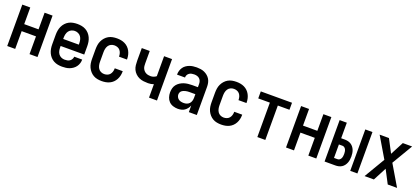

<svg xmlns="http://www.w3.org/2000/svg" viewBox="33 -1393 4933 2265"><g transform="rotate(20 2500.0 -260.0)"><path d="M60 0V-520H160V-311H340V-520H440V0H340V-223H160V0Z M750 8Q723 8 696 3Q669 -2 645 -15Q621 -28 602.5 -48.5Q584 -69 572.5 -94Q561 -119 556.5 -146Q552 -173 552 -200V-320Q552 -347 556.5 -374Q561 -401 572.5 -426Q584 -451 602.5 -471.5Q621 -492 645 -505Q669 -518 696 -523Q723 -528 750 -528Q777 -528 804 -523Q831 -518 855 -505Q879 -492 897.5 -471.5Q916 -451 927.5 -426Q939 -401 943.5 -374Q948 -347 948 -320V-216H652V-200Q652 -178 656.5 -156Q661 -134 674 -116.5Q687 -99 707.5 -89.5Q728 -80 750 -80Q767 -80 783.5 -83Q800 -86 814 -95.5Q828 -105 836.5 -120Q845 -135 846 -152H946Q946 -128 939 -105Q932 -82 918 -62.5Q904 -43 884.5 -29Q865 -15 843 -6.5Q821 2 797 5Q773 8 750 8ZM848 -304V-320Q848 -342 843 -364Q838 -386 825.5 -403.5Q813 -421 792.5 -430.5Q772 -440 750 -440Q728 -440 707.5 -430.5Q687 -421 674.5 -403.5Q662 -386 657 -364Q652 -342 652 -320V-304Z M1247 8Q1220 8 1193 3Q1166 -2 1142.5 -15.5Q1119 -29 1101 -49.5Q1083 -70 1071.5 -94.5Q1060 -119 1056 -146Q1052 -173 1052 -200V-320Q1052 -347 1056 -374Q1060 -401 1071.5 -425.5Q1083 -450 1101 -470.5Q1119 -491 1142.5 -504.5Q1166 -518 1193 -523Q1220 -528 1247 -528Q1273 -528 1298 -523.5Q1323 -519 1346 -508Q1369 -497 1387.5 -479Q1406 -461 1418 -438.5Q1430 -416 1436 -391Q1442 -366 1442 -340V-333H1342V-337Q1342 -357 1336 -376.5Q1330 -396 1317.5 -411Q1305 -426 1286 -433Q1267 -440 1247 -440Q1225 -440 1205 -430.5Q1185 -421 1173 -403Q1161 -385 1156.5 -363.5Q1152 -342 1152 -320V-200Q1152 -178 1156.5 -156.5Q1161 -135 1173 -117Q1185 -99 1205 -89.5Q1225 -80 1247 -80Q1267 -80 1286 -87Q1305 -94 1317.5 -109Q1330 -124 1336 -143.5Q1342 -163 1342 -183V-187H1442V-180Q1442 -154 1436 -129Q1430 -104 1418 -81.5Q1406 -59 1387.5 -41Q1369 -23 1346 -12Q1323 -1 1298 3.5Q1273 8 1247 8Z M1840 0V-168Q1823 -162 1805.5 -159Q1788 -156 1770 -156Q1742 -156 1713 -159.5Q1684 -163 1658 -174.5Q1632 -186 1611 -206.5Q1590 -227 1578 -252.5Q1566 -278 1563 -307Q1560 -336 1560 -364V-520H1660V-364Q1660 -349 1661.5 -333Q1663 -317 1669 -303Q1675 -289 1685.5 -277Q1696 -265 1710 -257.5Q1724 -250 1739 -247Q1754 -244 1770 -244Q1789 -244 1807 -250.5Q1825 -257 1840 -269V-520H1940V0Z M2203 8Q2173 8 2143 -1.5Q2113 -11 2092 -32.5Q2071 -54 2061.5 -83.5Q2052 -113 2052 -144Q2052 -170 2058.5 -195.5Q2065 -221 2081 -241.5Q2097 -262 2119.5 -276.5Q2142 -291 2166.5 -299Q2191 -307 2217 -310Q2243 -313 2269 -313H2340V-354Q2340 -372 2334 -389Q2328 -406 2315 -418Q2302 -430 2284.5 -435Q2267 -440 2249 -440Q2233 -440 2217 -437Q2201 -434 2187.5 -425Q2174 -416 2166 -401.5Q2158 -387 2158 -371V-368H2058V-373Q2058 -396 2065 -418.5Q2072 -441 2085 -460Q2098 -479 2117.5 -492.5Q2137 -506 2158.5 -514Q2180 -522 2203 -525Q2226 -528 2249 -528Q2273 -528 2297.5 -524.5Q2322 -521 2344.5 -511Q2367 -501 2386 -485Q2405 -469 2417.5 -448Q2430 -427 2435 -402.5Q2440 -378 2440 -354V0H2340V-83Q2332 -63 2318.5 -45Q2305 -27 2287 -14.5Q2269 -2 2247 3Q2225 8 2203 8ZM2246 -80Q2265 -80 2284 -86.5Q2303 -93 2316 -107.5Q2329 -122 2334.5 -141Q2340 -160 2340 -180V-225H2269Q2256 -225 2243.5 -224Q2231 -223 2218.5 -220Q2206 -217 2194 -212Q2182 -207 2172 -199Q2162 -191 2157 -178.5Q2152 -166 2152 -153Q2152 -137 2160 -121.5Q2168 -106 2181.5 -96.5Q2195 -87 2212 -83.5Q2229 -80 2246 -80Z M2747 8Q2720 8 2693 3Q2666 -2 2642.5 -15.5Q2619 -29 2601 -49.5Q2583 -70 2571.5 -94.5Q2560 -119 2556 -146Q2552 -173 2552 -200V-320Q2552 -347 2556 -374Q2560 -401 2571.5 -425.5Q2583 -450 2601 -470.5Q2619 -491 2642.5 -504.5Q2666 -518 2693 -523Q2720 -528 2747 -528Q2773 -528 2798 -523.5Q2823 -519 2846 -508Q2869 -497 2887.5 -479Q2906 -461 2918 -438.5Q2930 -416 2936 -391Q2942 -366 2942 -340V-333H2842V-337Q2842 -357 2836 -376.5Q2830 -396 2817.5 -411Q2805 -426 2786 -433Q2767 -440 2747 -440Q2725 -440 2705 -430.5Q2685 -421 2673 -403Q2661 -385 2656.5 -363.5Q2652 -342 2652 -320V-200Q2652 -178 2656.5 -156.5Q2661 -135 2673 -117Q2685 -99 2705 -89.5Q2725 -80 2747 -80Q2767 -80 2786 -87Q2805 -94 2817.5 -109Q2830 -124 2836 -143.5Q2842 -163 2842 -183V-187H2942V-180Q2942 -154 2936 -129Q2930 -104 2918 -81.5Q2906 -59 2887.5 -41Q2869 -23 2846 -12Q2823 -1 2798 3.5Q2773 8 2747 8Z M3200 0V-432H3054V-520H3446V-432H3300V0Z M3560 0V-520H3660V-311H3840V-520H3940V0H3840V-223H3660V0Z M4366 0V-520H4456V0ZM4044 0V-520H4134V-325H4180Q4200 -325 4220 -320.5Q4240 -316 4257.5 -305Q4275 -294 4287.5 -278Q4300 -262 4307.5 -243Q4315 -224 4318 -203.5Q4321 -183 4321 -163Q4321 -142 4318 -122Q4315 -102 4307.5 -83Q4300 -64 4287.5 -47.5Q4275 -31 4257.5 -20Q4240 -9 4220 -4.5Q4200 0 4180 0ZM4134 -78H4180Q4193 -78 4204.5 -87Q4216 -96 4221.5 -108.5Q4227 -121 4229 -135Q4231 -149 4231 -163Q4231 -176 4229 -190Q4227 -204 4221.5 -216.5Q4216 -229 4204.5 -238Q4193 -247 4180 -247H4134Z M4546 0 4700 -260 4546 -520H4663L4750 -354L4837 -520H4954L4800 -260L4954 0H4837L4750 -166L4663 0Z"/></g></svg>

Font: Iosevka Semibold
Style: Regular
Weight: 600
Monospace: yes
Designer: Belleve Invis
Foundry: Belleve Invis
Version: Version 33.2.3; ttfautohint (v1.8.4)